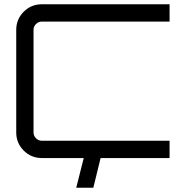

<svg xmlns="http://www.w3.org/2000/svg" viewBox="-20 -740 862 899"><path d="M774 -639H176Q160 -639 148.5 -627.5Q137 -616 137 -600V-120Q137 -104 148.5 -92.5Q160 -81 176 -81H774V0H451L417 139H337L372 0H176Q126 0 91 -35Q56 -70 56 -120V-600Q56 -650 91 -685Q126 -720 176 -720H774Z"/></svg>

Font: Orbitron
Style: Regular
Weight: 400
Designer: Matt McInerney
Foundry: Matt McInerney
Version: 1.000